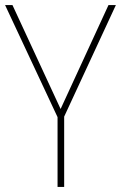

<svg xmlns="http://www.w3.org/2000/svg" viewBox="-20 -734 475 754"><path d="M218 -306 29 -714H0L206 -274V0H232V-276L435 -714H406Z"/></svg>

Font: Noto Sans Devanagari SemiCondensed Thin
Style: Regular
Weight: 100
Width: 4
Designer: Jelle Bosma - Monotype Design Team
Foundry: Monotype Imaging Inc.
Version: Version 2.004